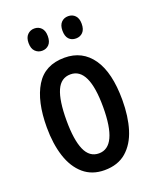

<svg xmlns="http://www.w3.org/2000/svg" viewBox="-138 -809 734 900"><g transform="rotate(-20 229.0 -358.5)"><path d="M417 -271Q417 -189 397.5 -126Q378 -63 336 -26.5Q294 10 227 10Q165 10 123 -26Q81 -62 60.5 -125.5Q40 -189 40 -271Q40 -401 85.5 -475.5Q131 -550 229 -550Q318 -550 367.5 -479Q417 -408 417 -271ZM138 -270Q138 -173 160 -123Q182 -73 229 -73Q321 -73 321 -271Q321 -467 229 -467Q181 -467 159.5 -418Q138 -369 138 -270ZM95 -672Q95 -699 109 -713Q123 -727 143 -727Q164 -727 177.5 -713Q191 -699 191 -672Q191 -644 177.5 -630Q164 -616 143 -616Q123 -616 109 -630Q95 -644 95 -672ZM264 -672Q264 -699 277.5 -713Q291 -727 312 -727Q333 -727 346.5 -713Q360 -699 360 -672Q360 -644 346.5 -630Q333 -616 312 -616Q290 -616 277 -630Q264 -644 264 -672Z"/></g></svg>

Font: Noto Sans Lao UI ExtCond Med
Style: Regular
Weight: 500
Width: 2
Designer: Monotype Design Team
Foundry: Monotype Imaging Inc.
Version: Version 2.000; ttfautohint (v1.8.4.7-5d5b)